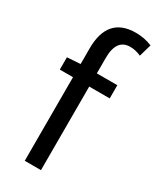

<svg xmlns="http://www.w3.org/2000/svg" viewBox="-206 -871 767 933"><g transform="rotate(30 178.0 -404.5)"><path d="M336 -722Q305 -736 275 -736Q198 -736 198 -629V-543H313V-469H198V0H107V-469H33V-538L107 -543V-630Q107 -809 265 -809Q313 -809 356 -791Z"/></g></svg>

Font: Source Han Sans K Regular
Style: Regular
Weight: 400
Designer: Ryoko NISHIZUKA  (kana & ideographs); Paul D. Hunt (Latin, Greek & Cyrillic); Wenlong ZHANG  (bopomofo); Sandoll Communi
Foundry: Adobe Systems Incorporated
Version: Version 1.00 July 18, 2014, initial release